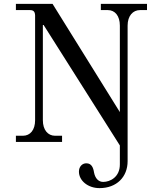

<svg xmlns="http://www.w3.org/2000/svg" viewBox="-20 -732 810 990"><path d="M62 0H300V-32H264C227 -32 201 -62 201 -112V-603H205L598 18V116C598 181 548 206 512 206C488 206 471 188 465 158C461 132 452 110 425 110C404 110 387 127 387 153C387 199 433 238 493 238C582 238 638 180 638 99V-600C638 -650 665 -680 702 -680H738V-712H500V-680H536C573 -680 598 -650 598 -600V-154L251 -712H62V-680H134C153 -680 160 -672 161 -653V-112C161 -62 136 -32 98 -32H62Z"/></svg>

Font: Old Standard
Style: Regular
Weight: 400
Designer: Alexey Kryukov <alexios@thessalonica.org.ru>
Version: Version 2.0